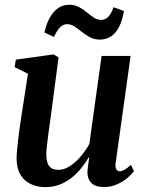

<svg xmlns="http://www.w3.org/2000/svg" viewBox="-20 -779 616 810"><path d="M171 10.5Q138.5 10.5 111 -2Q83.5 -14.5 67 -40.8Q50.5 -67 50 -109Q50 -125 52 -146.8Q54 -168.5 57 -193Q60 -217.5 63.2 -241.2Q66.5 -265 69.5 -284.5L98 -468L41.5 -496L47 -527.5L206 -549.5L227 -537L194 -286Q191 -266 188 -243.5Q185 -221 182.2 -199.8Q179.5 -178.5 177.5 -160.2Q175.5 -142 175.5 -129.5Q175.5 -105 181 -90.2Q186.5 -75.5 198 -69Q209.5 -62.5 226.5 -62.5Q250.5 -62.5 274.5 -78Q298.5 -93.5 320 -118.5Q341.5 -143.5 357 -172L408.5 -543H531L468 -92Q465.5 -74 470.5 -65.2Q475.5 -56.5 485 -56.5Q494 -56.5 505.2 -62.8Q516.5 -69 532.5 -83.5L545 -57Q537.5 -46 519.8 -30.2Q502 -14.5 476 -2.2Q450 10 418.5 10Q383 10 366.2 -6.2Q349.5 -22.5 349 -48.5Q348.5 -52 349.2 -59.5Q350 -67 351.2 -76.8Q352.5 -86.5 353.8 -96.5Q355 -106.5 356.5 -114.5L354.5 -115.5Q340.5 -91.5 322.2 -69Q304 -46.5 281.2 -28.5Q258.5 -10.5 231 0Q203.5 10.5 171 10.5ZM167.5 -642Q176 -680.5 191.2 -706.5Q206.5 -732.5 226.8 -745.8Q247 -759 271 -759Q295 -759 313 -749.5Q331 -740 346 -727.2Q361 -714.5 375.8 -704.8Q390.5 -695 408 -695Q422.5 -695 435.2 -706.5Q448 -718 459 -748.5L503 -732.5Q496 -692 482 -665Q468 -638 447.8 -625Q427.5 -612 401 -612Q378.5 -612 360 -621.8Q341.5 -631.5 325.2 -644.5Q309 -657.5 294.2 -667.2Q279.5 -677 263.5 -677Q246.5 -677 233.5 -664Q220.5 -651 207.5 -623Z"/></svg>

Font: Merriweather 60pt SemiBold
Style: Italic
Weight: 600
Italic angle: -7.8°
Version: Version 2.101